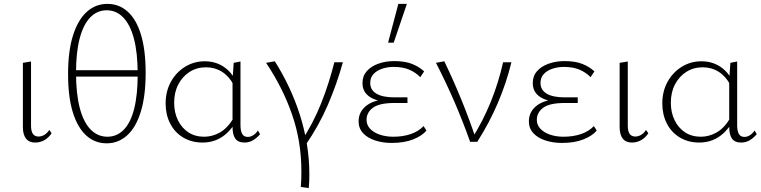

<svg xmlns="http://www.w3.org/2000/svg" viewBox="-20 -731 3924 990"><path d="M161 4Q130 4 114 -16.5Q98 -37 98 -76V-407L140 -414V-82Q140 -55 149.5 -41Q159 -27 179 -27Q194 -27 208.5 -35.5Q223 -44 234 -61L246 -44Q232 -22 210 -9Q188 4 161 4Z M530 8Q469 8 424.5 -32.5Q380 -73 355.5 -152Q331 -231 331 -349Q331 -468 356.5 -548.5Q382 -629 427.5 -670Q473 -711 534 -711Q594 -711 638.5 -671Q683 -631 707 -552Q731 -473 731 -355Q731 -236 706 -155Q681 -74 635.5 -33Q590 8 530 8ZM534 -26Q583 -26 618.5 -62.5Q654 -99 672 -171Q690 -243 690 -348Q690 -457 671 -530Q652 -603 616 -640.5Q580 -678 530 -678Q481 -678 445.5 -641.5Q410 -605 391 -533.5Q372 -462 372 -356Q372 -247 391.5 -173.5Q411 -100 447.5 -63Q484 -26 534 -26ZM355 -336V-369H703V-336Z M1024 4Q968 4 924.5 -22Q881 -48 857.5 -94Q834 -140 834 -197Q834 -260 861 -309Q888 -358 934 -386.5Q980 -415 1036 -415Q1072 -415 1102.5 -403Q1133 -391 1157.5 -367.5Q1182 -344 1198 -308L1185 -293Q1161 -338 1124.5 -361Q1088 -384 1042 -384Q995 -384 958 -360.5Q921 -337 899.5 -296Q878 -255 878 -201Q878 -151 897.5 -111Q917 -71 951.5 -48.5Q986 -26 1033 -26Q1074 -26 1113 -47.5Q1152 -69 1183 -120L1200 -109Q1178 -71 1151.5 -46Q1125 -21 1093.5 -8.5Q1062 4 1024 4ZM1241 4Q1208 4 1193.5 -16Q1179 -36 1179 -78V-319L1185 -407L1220 -414V-85Q1220 -57 1228.5 -41Q1237 -25 1258 -25Q1271 -25 1284.5 -33Q1298 -41 1310 -58L1321 -39Q1305 -20 1285 -8Q1265 4 1241 4Z M1572 239 1531 233Q1533 212 1533.5 192Q1534 172 1534 152Q1534 -1 1486.5 -139Q1439 -277 1352 -407L1397 -415Q1437 -352 1470 -282Q1503 -212 1526.5 -138Q1550 -64 1562.5 12.5Q1575 89 1575 166Q1575 184 1574.5 202Q1574 220 1572 239ZM1704 -410H1748Q1717 -298 1670.5 -190Q1624 -82 1554 19L1531 2Q1595 -95 1636 -198.5Q1677 -302 1704 -410Z M1999 6Q1954 6 1915 -6.5Q1876 -19 1852.5 -44Q1829 -69 1829 -105Q1829 -157 1873 -189Q1917 -221 2007 -221V-204Q1959 -204 1923.5 -214.5Q1888 -225 1868.5 -247Q1849 -269 1849 -302Q1849 -339 1871 -364Q1893 -389 1930.5 -402.5Q1968 -416 2013 -416Q2068 -416 2104.5 -401.5Q2141 -387 2167 -363L2147 -333Q2124 -357 2091 -371.5Q2058 -386 2009 -386Q1979 -386 1951.5 -377Q1924 -368 1906.5 -350Q1889 -332 1889 -303Q1889 -267 1921 -248Q1953 -229 2014 -229H2081V-200H2014Q1936 -200 1903 -175.5Q1870 -151 1870 -113Q1870 -87 1888 -67.5Q1906 -48 1937.5 -37Q1969 -26 2008 -26Q2058 -26 2098.5 -40Q2139 -54 2164 -81L2179 -58Q2157 -31 2111 -12.5Q2065 6 1999 6ZM1981 -511 2034 -711H2078L2010 -511Z M2404 0Q2368 -102 2324 -204Q2280 -306 2228 -407L2271 -415Q2319 -315 2360 -214.5Q2401 -114 2434 -14H2412Q2471 -108 2511 -207Q2551 -306 2574 -410H2617Q2591 -303 2547 -200Q2503 -97 2441 0Z M2877 6Q2832 6 2793 -6.5Q2754 -19 2730.5 -44Q2707 -69 2707 -105Q2707 -157 2751 -189Q2795 -221 2885 -221V-204Q2837 -204 2801.5 -214.5Q2766 -225 2746.5 -247Q2727 -269 2727 -302Q2727 -339 2749 -364Q2771 -389 2808.5 -402.5Q2846 -416 2891 -416Q2946 -416 2982.5 -401.5Q3019 -387 3045 -363L3025 -333Q3002 -357 2969 -371.5Q2936 -386 2887 -386Q2857 -386 2829.5 -377Q2802 -368 2784.5 -350Q2767 -332 2767 -303Q2767 -267 2799 -248Q2831 -229 2892 -229H2959V-200H2892Q2814 -200 2781 -175.5Q2748 -151 2748 -113Q2748 -87 2766 -67.5Q2784 -48 2815.5 -37Q2847 -26 2886 -26Q2936 -26 2976.5 -40Q3017 -54 3042 -81L3057 -58Q3035 -31 2989 -12.5Q2943 6 2877 6Z M3238 4Q3207 4 3191 -16.5Q3175 -37 3175 -76V-407L3217 -414V-82Q3217 -55 3226.5 -41Q3236 -27 3256 -27Q3271 -27 3285.5 -35.5Q3300 -44 3311 -61L3323 -44Q3309 -22 3287 -9Q3265 4 3238 4Z M3585 4Q3529 4 3485.5 -22Q3442 -48 3418.5 -94Q3395 -140 3395 -197Q3395 -260 3422 -309Q3449 -358 3495 -386.5Q3541 -415 3597 -415Q3633 -415 3663.5 -403Q3694 -391 3718.5 -367.5Q3743 -344 3759 -308L3746 -293Q3722 -338 3685.5 -361Q3649 -384 3603 -384Q3556 -384 3519 -360.5Q3482 -337 3460.5 -296Q3439 -255 3439 -201Q3439 -151 3458.5 -111Q3478 -71 3512.5 -48.5Q3547 -26 3594 -26Q3635 -26 3674 -47.5Q3713 -69 3744 -120L3761 -109Q3739 -71 3712.5 -46Q3686 -21 3654.5 -8.5Q3623 4 3585 4ZM3802 4Q3769 4 3754.5 -16Q3740 -36 3740 -78V-319L3746 -407L3781 -414V-85Q3781 -57 3789.5 -41Q3798 -25 3819 -25Q3832 -25 3845.5 -33Q3859 -41 3871 -58L3882 -39Q3866 -20 3846 -8Q3826 4 3802 4Z"/></svg>

Font: Ysabeau Infant ExtraLight
Style: Regular
Weight: 250
Designer: Christian Thalmann (Catharsis Fonts)
Version: Version 2.001;gftools[0.9.30]; featfreeze: ss01,ss02,lnum